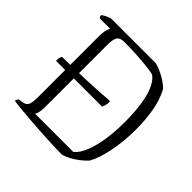

<svg xmlns="http://www.w3.org/2000/svg" viewBox="-179 -873 1037 1037"><g transform="rotate(45 339.5 -354.0)"><path d="M432 0Q408 0 369.5 -1.5Q331 -3 286 -5.5Q241 -8 195.5 -11.5Q150 -15 111.5 -18.5Q73 -22 48 -26Q48 -32 51 -37.5Q54 -43 56 -46L81 -50Q104 -53 113 -68Q122 -83 122 -129V-336H52Q52 -354 54.5 -362.5Q57 -371 61 -374L122 -375V-591Q122 -622 127 -641Q132 -660 137 -665H58Q55 -668 52.5 -671.5Q50 -675 50 -683Q56 -689 75.5 -698.5Q95 -708 103 -708H443Q475 -700 510.5 -680Q546 -660 568 -638Q597 -586 608.5 -519Q620 -452 620 -381Q620 -289 604 -209.5Q588 -130 562 -84Q546 -66 523.5 -48.5Q501 -31 476.5 -18Q452 -5 432 0ZM174 -54H466Q494 -76 513 -125Q532 -174 540.5 -237Q549 -300 549 -363Q549 -430 541.5 -488Q534 -546 516.5 -588.5Q499 -631 471 -651Q450 -656 413 -660Q376 -664 330.5 -666.5Q285 -669 241 -669Q209 -669 198 -652Q187 -635 187 -595V-377H188Q260 -379 312.5 -382Q365 -385 408 -389L414 -382Q413 -367 409.5 -354.5Q406 -342 403 -337H188H187V-113Q187 -92 183 -76.5Q179 -61 174 -54Z"/></g></svg>

Font: Texturina 72pt ExtraLight
Style: Regular
Weight: 200
Designer: Guillermo Torres Carreño
Foundry: Omnibus-Type
Version: Version 1.002; ttfautohint (v1.8.3)